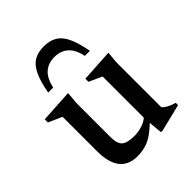

<svg xmlns="http://www.w3.org/2000/svg" viewBox="-194 -789 914 914"><g transform="rotate(-45 263.0 -332.0)"><path d="M173.5 -143.5Q173.5 -101 191.8 -84.5Q210 -68 258.5 -68Q285 -68 310.2 -76.2Q335.5 -84.5 351 -98V-375.5L285.5 -405V-426L450.5 -436L445 -376V-74.5Q454.5 -63.5 473.2 -54Q492 -44.5 508.5 -41V-25L371.5 8.5H360L353.5 -60.5Q311 -19.5 276.8 -4.2Q242.5 11 200.5 11Q80.5 11 80.5 -143.5V-374.5L12 -405V-426L179 -436L173.5 -377ZM254 -603.5Q212.5 -603.5 185.2 -579.5Q158 -555.5 147.5 -504.5H113.5Q125.5 -569.5 143.2 -606.5Q161 -643.5 187.8 -659.2Q214.5 -675 254 -675Q293.5 -675 320.2 -659.2Q347 -643.5 364.8 -606.5Q382.5 -569.5 394.5 -504.5H360.5Q350 -555.5 322.8 -579.5Q295.5 -603.5 254 -603.5Z"/></g></svg>

Font: Newsreader Text Medium
Style: Regular
Weight: 500
Designer: Hugues Gentile
Foundry: Production Type
Version: Version 1.001